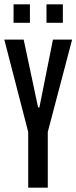

<svg xmlns="http://www.w3.org/2000/svg" viewBox="-23 -872 355 892"><path d="M108 0V-259L-3 -688H87L154 -373H160L223 -688H312L199 -259V0ZM40 -766V-852H116V-766ZM193 -766V-852H269V-766Z"/></svg>

Font: Saira Ultra Condensed SemiBold
Style: Regular
Weight: 600
Width: 1
Designer: Hector Gatti with collaboration of the Omnibus-Type team
Foundry: Omnibus-Type
Version: Version 1.001; ttfautohint (v1.8)